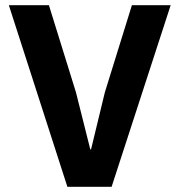

<svg xmlns="http://www.w3.org/2000/svg" viewBox="-20 -718 690 738"><path d="M239 0H409L636 -698H487L383 -363L330 -144H327L272 -363L168 -698H14Z"/></svg>

Font: Braiins Sans
Style: Bold
Weight: 700
Designer: Mike Abbink, Paul van der Laan, Pieter van Rosmalen, Jiri Chlebus, Lubos Buracinsky
Foundry: Bold Monday, Sudetype
Version: Version 1.000;hotconv 1.0.109;makeotfexe 2.5.65596